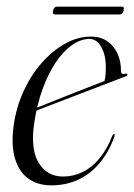

<svg xmlns="http://www.w3.org/2000/svg" viewBox="-20 -549 403 577"><path d="M56 -211.5Q56 -211.5 77 -219.8Q98 -228 130 -241Q162 -254 196.5 -267.5Q231 -281 258.8 -291.8Q286.5 -302.5 298 -307L291.5 -299.5Q294.5 -306 296.2 -316.2Q298 -326.5 298 -344.5Q298.5 -382 284.8 -407Q271 -432 249 -432Q223 -432 197 -414Q171 -396 148.2 -362.5Q125.5 -329 108.2 -282Q91 -235 82.5 -177Q71.5 -100 96.5 -59.2Q121.5 -18.5 169.5 -18.5Q200.5 -18.5 228 -31.8Q255.5 -45 278.2 -72Q301 -99 317.5 -141Q319 -143.5 320 -145Q321 -146.5 322.5 -146Q324 -146 324.5 -144.2Q325 -142.5 324 -139Q307.5 -93 280.2 -60Q253 -27 216.2 -9.5Q179.5 8 134 8Q93.5 8 65.2 -12.2Q37 -32.5 25 -72.8Q13 -113 21 -171.5Q28.5 -226 50.5 -274.2Q72.5 -322.5 105 -359.5Q137.5 -396.5 175.5 -417.8Q213.5 -439 253 -439Q283 -439 303.2 -424.5Q323.5 -410 333.8 -386.5Q344 -363 343.5 -335.5Q343.5 -330 346.5 -327.8Q349.5 -325.5 357 -327.5Q359.5 -328 361 -327.2Q362.5 -326.5 363 -325Q363.5 -323.5 362.2 -322.2Q361 -321 359 -320Q355 -318.5 331.2 -309.5Q307.5 -300.5 273.2 -287.2Q239 -274 201.5 -259.8Q164 -245.5 131.2 -232.8Q98.5 -220 77.8 -212Q57 -204 57 -204ZM139.5 -517.5Q141.5 -524 144.2 -526.5Q147 -529 151.5 -529H345Q350 -529 351.5 -526.8Q353 -524.5 351.5 -517.5Q350 -511 347 -508.2Q344 -505.5 339 -505.5H146Q141.5 -505.5 139.8 -508.2Q138 -511 139.5 -517.5Z"/></svg>

Font: Fraunces 120pt Light
Style: Italic
Weight: 300
Italic angle: -16°
Version: Version 1.000;[b76b70a41]